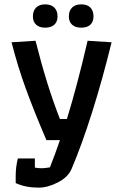

<svg xmlns="http://www.w3.org/2000/svg" viewBox="-20 -664 568 881"><path d="M131 -589Q131 -615 146 -629.5Q161 -644 187 -644Q214 -644 229 -629.5Q244 -615 244 -589Q244 -564 229 -550.5Q214 -537 187 -537Q161 -537 146 -550.5Q131 -564 131 -589ZM296 -589Q296 -615 311 -629.5Q326 -644 353 -644Q380 -644 394.5 -629.5Q409 -615 409 -589Q409 -564 394.5 -550.5Q380 -537 353 -537Q326 -537 311 -550.5Q296 -564 296 -589ZM52 176V145Q52 101 62 63H140V105Q154 108 172 108Q183 108 209 104Q233 44 255 -21H193Q136 -154 98.5 -257Q61 -360 33 -470L143 -477Q195 -270 255 -118H287Q334 -270 382 -477L492 -470Q451 -302 403 -150Q355 2 308 112Q292 149 245.5 173Q199 197 157 197Q97 197 52 176Z"/></svg>

Font: Athiti SemiBold
Style: Regular
Weight: 600
Designer: CadsonDemak Team
Foundry: CadsonDemak
Version: Version 1.033